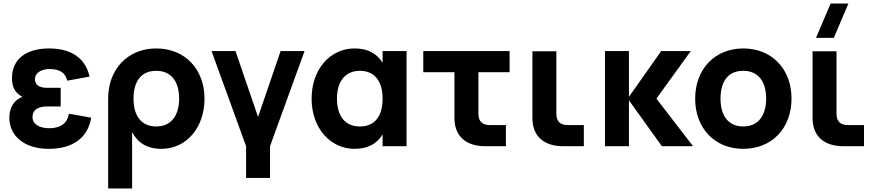

<svg xmlns="http://www.w3.org/2000/svg" viewBox="-20 -830 4975 1090"><path d="M256.5 15C395 15 480 -49.5 497.5 -162L371 -184.5C362 -124.5 315.5 -102 260 -102C201 -102 164.5 -126.5 164.5 -166C164.5 -207 196.5 -225.5 246.5 -225.5H324.5V-331.5H246.5C199 -331.5 178.5 -351 178.5 -380C178.5 -419.5 218.5 -438 261.5 -438C314.5 -438 351.5 -420 361.5 -372L488.5 -395C462.5 -512.5 367.5 -555 259.5 -555C126.5 -555 48 -493.5 48 -386.5C48 -337.5 63.5 -303 107.5 -280C60.5 -263.5 33 -219 33 -162C33 -59.5 116.5 15 256.5 15Z M730 240V-80.5C760.5 -21 813 15 897 15C1035 15 1141 -102 1141 -270C1141 -437 1030 -555 867 -555C707 -555 594 -439 594 -270V240ZM867 -112C782 -112 738 -173 738 -270C738 -364 778 -428 867 -428C953 -428 997 -366 997 -270C997 -177 954 -112 867 -112Z M1513 180V0L1709 -540H1573L1445 -166L1317 -540H1181L1377 0V180Z M2152 -540V-473.5C2120.5 -524.5 2070 -555 1993 -555C1855 -555 1749 -438 1749 -270C1749 -103 1855 15 1993 15C2070 15 2120.5 -15.5 2152 -66.5V0H2288V-540ZM2023 -428C2108 -428 2152 -367 2152 -270C2152 -176 2112 -112 2023 -112C1937 -112 1893 -174 1893 -270C1893 -363 1936 -428 2023 -428Z M2383 -420H2560V-159C2560 -58.5 2624 0 2734 0H2852V-120H2761C2717 -120 2696 -141 2696 -185V-420H2873V-540H2383Z M3294.5 -120H3203.5C3159.5 -120 3138.5 -141 3138.5 -185V-539H3002.5V-159C3002.5 -58.5 3066.5 0 3176.5 0H3294.5Z M3414.5 0H3550.5V-260.5L3737.5 0H3914.5L3706.5 -270L3901.5 -540H3733.5L3550.5 -280V-540H3414.5Z M4199.5 15C4361.5 15 4473.5 -101.5 4473.5 -270C4473.5 -438.5 4361.5 -555 4199.5 -555C4038.5 -555 3926.5 -438 3926.5 -270C3926.5 -101.5 4038 15 4199.5 15ZM4199.5 -112C4117.5 -112 4070.5 -169.5 4070.5 -270C4070.5 -371.5 4116.5 -428 4199.5 -428C4282 -428 4329.5 -370.5 4329.5 -270C4329.5 -170.5 4281.5 -112 4199.5 -112Z M4713.5 -615 4796.5 -810H4695.5L4612.5 -615ZM4885 -120H4794C4750 -120 4729 -141 4729 -185V-539H4593V-159C4593 -58.5 4657 0 4767 0H4885Z"/></svg>

Font: Vela Sans ExtBd
Style: Regular
Weight: 800
Designer: Principal design: Mikhail Sharanda - project Manrope.
Design modification: Ravid Balaliev
Foundry: Mikhail Sharanda
Version: Version 1.001